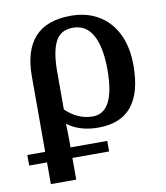

<svg xmlns="http://www.w3.org/2000/svg" viewBox="-90 -620 807 932"><g transform="rotate(-10 313.5 -154.0)"><path d="M85 133H-3V81H85V-293Q85 -418 143.5 -483Q202 -548 322 -548Q399 -548 457 -514Q515 -480 547.5 -415Q580 -350 580 -258Q580 10 361 10Q268 10 208 -36Q210 0 210 49V81H391V133H210V240H85ZM452 -259Q452 -370 419.5 -429.5Q387 -489 322 -489Q260 -489 235 -439Q210 -389 210 -293V-106Q270 -48 343 -48Q452 -48 452 -259Z"/></g></svg>

Font: Noto Serif SemiBold
Style: Regular
Weight: 600
Designer: Monotype Design Team
Foundry: Monotype Imaging Inc.
Version: Version 1.001